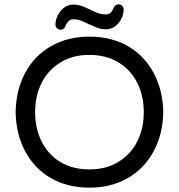

<svg xmlns="http://www.w3.org/2000/svg" viewBox="-20 -863 833 894"><path d="M238.3 -748Q238.3 -782.2 262.7 -812Q287.1 -841.8 321.3 -841.8Q339.8 -841.8 356.4 -836.4Q373 -831.1 399.4 -818.4Q424.8 -805.7 439.9 -800.8Q455.1 -795.9 471.7 -795.9Q484.4 -795.9 492.7 -801.8Q501 -807.6 506.8 -821.3Q514.6 -842.8 532.2 -842.8Q542 -842.8 548.3 -836.4Q554.7 -830.1 555.7 -820.3Q555.7 -784.2 531.7 -755.4Q507.8 -726.6 472.7 -726.6Q454.1 -726.6 438.5 -731.9Q422.9 -737.3 392.6 -751Q367.2 -763.7 352.5 -768.6Q337.9 -773.4 322.3 -773.4Q297.9 -773.4 285.2 -743.2Q279.3 -724.6 261.7 -724.6Q252.9 -724.6 245.6 -731.4Q238.3 -738.3 238.3 -748ZM215.8 -34.2Q139.6 -79.1 97.2 -158.7Q54.7 -238.3 52.7 -340.8Q54.7 -443.4 96.7 -522.5Q138.7 -602.5 216.8 -647.5Q294.9 -692.4 396.5 -692.4Q499 -692.4 577.1 -647.5Q653.3 -602.5 695.8 -522.5Q738.3 -442.4 740.2 -340.8Q738.3 -239.3 696.3 -160.2Q653.3 -79.1 575.7 -34.2Q498 10.7 396.5 10.7Q293.9 10.7 215.8 -34.2ZM531.2 -109.4Q587.9 -143.6 618.7 -203.6Q649.4 -263.7 649.4 -340.8Q649.4 -417 619.1 -477.5Q587.9 -539.1 530.3 -573.2Q472.7 -607.4 396.5 -607.4Q317.4 -607.4 261.7 -572.3Q205.1 -538.1 174.3 -478Q143.6 -418 143.6 -340.8Q143.6 -264.6 173.8 -204.1Q205.1 -141.6 262.2 -107.9Q319.3 -74.2 396.5 -74.2Q475.6 -74.2 531.2 -109.4Z"/></svg>

Font: KTXP_ComRound
Style: Medium
Weight: 500
Version: Version 1.01;May 16, 2022;FontCreator 13.0.0.2683 64-bit